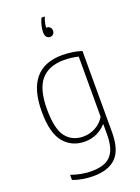

<svg xmlns="http://www.w3.org/2000/svg" viewBox="-189 -891 874 1200"><g transform="rotate(-20 248.0 -291.0)"><path d="M80.5 206.5V172.5Q150.5 197 215 197Q273 197 310 179.5Q347 162 365.5 121.8Q384 81.5 384 14.5V-53.5H381Q357 -26 320.8 -8.5Q284.5 9 240 9Q154 9 101.5 -53.5Q49 -116 49 -259Q49 -548 290 -548Q322 -548 356.8 -542.8Q391.5 -537.5 418 -528.5V12.5Q418 128 367.5 179Q317 230 214.5 230Q182 230 145.2 223.8Q108.5 217.5 80.5 206.5ZM384 -103.5V-503.5Q364.5 -508.5 338.8 -511.8Q313 -515 289 -515Q187.5 -515 136.2 -455Q85 -395 85 -263Q85 -130 126.8 -77Q168.5 -24 242 -24Q284 -24 322.5 -44.5Q361 -65 384 -103.5ZM288.5 -711Q288.5 -697.5 280.2 -688.8Q272 -680 259.5 -680Q244 -680 235.2 -691Q226.5 -702 226.5 -723Q226.5 -742 232 -766Q237.5 -790 248.5 -812H270.5Q256.5 -776.5 254 -743H257.5Q271 -743 279.8 -734Q288.5 -725 288.5 -711Z"/></g></svg>

Font: Encode Sans Semi Condensed Thin
Style: Regular
Weight: 250
Width: 4
Designer: Multiple Designers
Foundry: Impallari Type
Version: Version 2.000